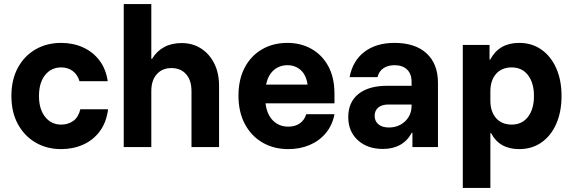

<svg xmlns="http://www.w3.org/2000/svg" viewBox="-20 -720 2805 940"><path d="M279.2 10Q209.2 10 154.2 -22.1Q99.2 -54.2 67.5 -112.5Q35.8 -170.8 35.8 -250Q35.8 -330 67.5 -388.3Q99.2 -446.7 154.2 -478.3Q209.2 -510 279.2 -510Q337.5 -510 385.8 -488.3Q434.2 -466.7 466.2 -425Q498.3 -383.3 507.5 -322.5H369.2Q359.2 -355.8 335.4 -372.9Q311.7 -390 279.2 -390Q230.8 -390 200.8 -352.5Q170.8 -315 170.8 -250Q170.8 -185.8 200.8 -147.9Q230.8 -110 279.2 -110Q314.2 -110 339.2 -128.3Q364.2 -146.7 373.3 -185H509.2Q500.8 -120.8 468.8 -77.5Q436.7 -34.2 387.5 -12.1Q338.3 10 279.2 10Z M585.8 0V-700H720.8V-431.7H724.2Q746.7 -469.2 783.3 -489.2Q820 -509.2 869.2 -509.2Q923.3 -509.2 964.6 -482.5Q1005.8 -455.8 1029.2 -408.8Q1052.5 -361.7 1052.5 -300V0H917.5V-274.2Q917.5 -326.7 891.2 -356.7Q865 -386.7 819.2 -386.7Q774.2 -386.7 747.5 -356.7Q720.8 -326.7 720.8 -274.2V0Z M1391.7 10Q1320 10 1265 -22.1Q1210 -54.2 1178.8 -112.9Q1147.5 -171.7 1147.5 -251.7Q1147.5 -330.8 1177.9 -388.8Q1208.3 -446.7 1262.5 -478.3Q1316.7 -510 1386.7 -510Q1452.5 -510 1504.6 -480.8Q1556.7 -451.7 1587.1 -396.2Q1617.5 -340.8 1617.5 -260.8V-214.2H1280Q1286.7 -159.2 1316.7 -129.6Q1346.7 -100 1390.8 -100Q1425.8 -100 1448.3 -116.2Q1470.8 -132.5 1479.2 -160.8H1617.5Q1607.5 -107.5 1575.8 -69.2Q1544.2 -30.8 1496.7 -10.4Q1449.2 10 1391.7 10ZM1282.5 -305.8H1485.8Q1479.2 -352.5 1452.5 -376.7Q1425.8 -400.8 1387.5 -400.8Q1348.3 -400.8 1320.4 -376.7Q1292.5 -352.5 1282.5 -305.8Z M1855 9.2Q1778.3 9.2 1731.7 -33.8Q1685 -76.7 1685 -146.7Q1685 -220 1735 -260Q1785 -300 1875 -300H1995V-320Q1995 -358.3 1972.9 -379.6Q1950.8 -400.8 1911.7 -400.8Q1879.2 -400.8 1857.1 -385.8Q1835 -370.8 1828.3 -342.5H1691.7Q1706.7 -422.5 1764.2 -466.2Q1821.7 -510 1911.7 -510Q2012.5 -510 2068.3 -458.8Q2124.2 -407.5 2124.2 -314.2V0H1999.2V-70H1995.8Q1975 -30.8 1939.2 -10.8Q1903.3 9.2 1855 9.2ZM1884.2 -95.8Q1915.8 -95.8 1940.8 -109.6Q1965.8 -123.3 1980.4 -147.1Q1995 -170.8 1995 -201.7V-208.3H1881.7Q1849.2 -208.3 1831.7 -193.3Q1814.2 -178.3 1814.2 -153.3Q1814.2 -126.7 1832.9 -111.2Q1851.7 -95.8 1884.2 -95.8Z M2245.8 200V-500H2376.7V-428.3H2380Q2423.3 -510 2521.7 -510Q2584.2 -510 2630.8 -477.1Q2677.5 -444.2 2703.3 -385.8Q2729.2 -327.5 2729.2 -250Q2729.2 -172.5 2703.3 -113.8Q2677.5 -55 2630.8 -22.5Q2584.2 10 2521.7 10Q2425 10 2384.2 -68.3H2380.8V200ZM2485 -110Q2535.8 -110 2565 -147.9Q2594.2 -185.8 2594.2 -250Q2594.2 -314.2 2565 -352.1Q2535.8 -390 2485 -390Q2436.7 -390 2408.8 -358.3Q2380.8 -326.7 2380.8 -272.5V-227.5Q2380.8 -173.3 2408.8 -141.7Q2436.7 -110 2485 -110Z"/></svg>

Font: Funnel Sans
Style: Bold
Weight: 700
Designer: NORD ID, Kristian Moeller
Foundry: Dicotype
Version: Version 1.000